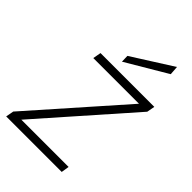

<svg xmlns="http://www.w3.org/2000/svg" viewBox="-220 -786 868 868"><g transform="rotate(45 213.5 -352.0)"><path d="M-8 0 -1 -38 376 -465H84L91 -504H435L428 -466L51 -38H353L347 0ZM187 -545 186 -581 380 -704 383 -661Z"/></g></svg>

Font: DM Sans ExtraLight
Style: Italic
Weight: 250
Italic angle: -10°
Designer: Colophon Foundry, Jonny Pinhorn
Foundry: Colophon Foundry
Version: Version 4.004;gftools[0.9.30]